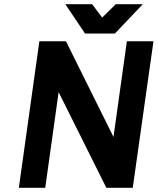

<svg xmlns="http://www.w3.org/2000/svg" viewBox="-20 -897 753 917"><path d="M292 -877 386 -737H529L662 -877H533L468 -813L420 -877ZM168 -700 70 0H196L260 -457L488 0H614L713 -700H586L522 -243L295 -700Z"/></svg>

Font: Unageo
Style: Bold-Italic
Weight: 700
Designer: Richard Sepsi
Foundry: Richard Sepsi
Version: Version 2.000